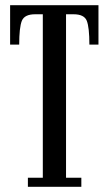

<svg xmlns="http://www.w3.org/2000/svg" viewBox="-20 -720 418 740"><path d="M87.5 0V-35H145V-665H115.5Q74.5 -665 64.2 -639.8Q54 -614.5 54 -548H19V-700H359.5V-548H324.5Q324.5 -614.5 314.5 -639.8Q304.5 -665 263.5 -665H234.5V-35H293.5V0Z"/></svg>

Font: Imbue 10pt Medium
Style: Regular
Weight: 500
Designer: Tyler Finck
Foundry: Etcetera Type Company
Version: Version 1.102; ttfautohint (v1.8.3)